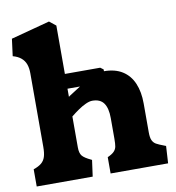

<svg xmlns="http://www.w3.org/2000/svg" viewBox="-86 -857 858 934"><g transform="rotate(-10 343.5 -390.0)"><path d="M85 -185V-548Q85 -574 78 -593Q71 -612 55.2 -625Q39.5 -638 15 -644.5L26 -729L218 -780L250 -754.5V-402.5L257 -407.5Q315.5 -446.5 361.5 -471Q407.5 -495.5 439 -495.5Q493.5 -495.5 530 -472.5Q566.5 -449.5 584.5 -407.2Q602.5 -365 602.5 -307.5V-165Q602.5 -138.5 608.8 -125.2Q615 -112 627.2 -105Q639.5 -98 667.5 -87.5Q669 -87 670.8 -86.2Q672.5 -85.5 674 -85L669 0H385V-80.5Q407.5 -90.5 417.5 -101Q427.5 -111.5 430 -124.8Q432.5 -138 432.5 -163.5V-165.5V-265.5Q432.5 -314 415 -339Q397.5 -364 358.5 -364Q344.5 -364 325.8 -355.5Q307 -347 287.5 -333.5Q268 -320 251.5 -306.5L250 -305.5V-152.5Q250 -124.5 260.8 -111Q271.5 -97.5 305 -82L307.5 -80.5L296.5 0H20V-85Q46 -94 59.8 -105.8Q73.5 -117.5 79.2 -135.8Q85 -154 85 -185ZM119.5 -453.5V-515.5H424.5L439.5 -504.5V-442.5H134.5Z"/></g></svg>

Font: TMT Limkin
Style: Regular
Weight: 400
Designer: Gabriel Drozdov
Version: Version 1.000;Glyphs 3.1.2 (3151)